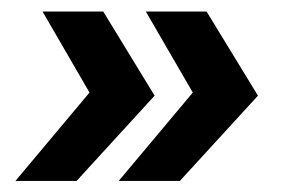

<svg xmlns="http://www.w3.org/2000/svg" viewBox="-20 -377 499 340"><path d="M7.3 -56.6 138.5 -213.1 55.3 -356.6H162.8L253.8 -207.6L115.6 -56.6ZM190.2 -56.6 321.4 -213.1 238.2 -356.6H345.8L436.8 -207.6L298.5 -56.6Z"/></svg>

Font: Rokkitt SemiBold
Style: Italic
Weight: 600
Italic angle: -9°
Designer: Vernon Adams
Foundry: Vernon Adams
Version: Version 3.103